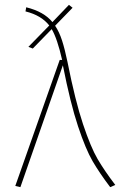

<svg xmlns="http://www.w3.org/2000/svg" viewBox="-20 -766 498 791"><path d="M455 -4 434 5Q390 -53 361.5 -102Q333 -151 301.5 -245.5Q270 -340 239 -497L64 5L43 0L226 -519H236Q216 -607 193 -646L115 -566L97 -573L183 -661Q150 -703 85 -719L88 -736Q161 -718 196 -675L264 -746L279 -734L207 -660Q224 -635 235.5 -599.5Q247 -564 258 -511Q290 -350 322 -254.5Q354 -159 382 -111Q410 -63 455 -4Z"/></svg>

Font: Fira Sans Thin
Style: Regular
Weight: 100
Designer: bBox Type GmbH & Carrois Corporate GbR & Edenspiekermann AG
Foundry: bBox Type GmbH & Carrois Corporate GbR & Edenspiekermann AG
Version: Version 4.301